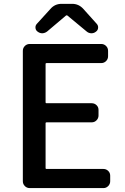

<svg xmlns="http://www.w3.org/2000/svg" viewBox="-20 -961 640 981"><path d="M131.8 0Q117.2 0 106.9 -10.3Q96.7 -20.5 96.7 -35.2V-701.2Q96.7 -715.8 106.9 -726.1Q117.2 -736.3 131.8 -736.3H497.1Q511.7 -736.3 522 -726.1Q532.2 -715.8 532.2 -701.2V-673.8Q532.2 -659.2 522 -648.9Q511.7 -638.7 497.1 -638.7H217.8Q212.9 -638.7 212.9 -634.8V-438.5Q212.9 -433.6 217.8 -433.6H448.2Q462.9 -433.6 473.1 -423.8Q483.4 -414.1 483.4 -399.4V-371.1Q483.4 -356.4 473.1 -346.2Q462.9 -335.9 448.2 -335.9H217.8Q212.9 -335.9 212.9 -332V-102.5Q212.9 -97.7 217.8 -97.7H508.8Q522.5 -97.7 532.7 -87.9Q543 -78.1 543 -63.5V-35.2Q543 -20.5 532.7 -10.3Q522.5 0 508.8 0ZM172.9 -798.8Q161.1 -806.6 161.1 -821.3Q161.1 -831.1 168 -838.9L237.3 -915Q259.8 -941.4 294.9 -941.4H348.6Q382.8 -941.4 406.2 -915L474.6 -838.9Q481.4 -831.1 481.4 -821.3Q481.4 -806.6 469.7 -798.8Q460 -791 447.3 -791Q446.3 -791 445.3 -791Q431.6 -792 421.9 -800.8L324.2 -881.8Q323.2 -882.8 321.3 -882.8Q319.3 -882.8 317.4 -881.8L221.7 -800.8Q210.9 -792 197.3 -791Q196.3 -791 195.3 -791Q183.6 -791 172.9 -798.8Z"/></svg>

Font: Gen Jyuu GothicL Medium
Style: Regular
Weight: 500
Designer: [Source Han Sans]
Ryoko NISHIZUKA  (kana & ideographs); Paul D. Hunt (Latin, Greek & Cyrillic); Wenlong ZHANG  (bopomofo
Version: Version 1.002.20150607